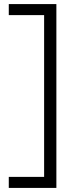

<svg xmlns="http://www.w3.org/2000/svg" viewBox="-20 -820 386 940"><path d="M23 100V46H196V-746H23V-800H256V100Z"/></svg>

Font: Pathway Extreme 8pt Thin
Style: Regular
Weight: 100
Designer: Eduardo Rodriguez Tunni
Foundry: Eduardo Rodriguez Tunni
Version: Version 1.000